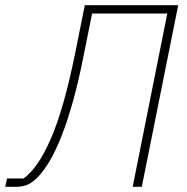

<svg xmlns="http://www.w3.org/2000/svg" viewBox="-60 -718 718 738"><path d="M-40 0 -33 -32H31Q57 -51 82.5 -87Q108 -123 133.5 -180.5Q159 -238 182.5 -319.5Q206 -401 228 -509L266 -698H625L485 0H450L583 -666H294L262 -507Q242 -405 220 -327Q198 -249 175.5 -192.5Q153 -136 130 -97.5Q107 -59 84 -36Q63 -15 44.5 -7.5Q26 0 3 0Z"/></svg>

Font: IBM Plex Sans ExtraLight
Style: Italic
Weight: 250
Italic angle: -11.31°
Designer: Mike Abbink, Paul van der Laan, Pieter van Rosmalen
Foundry: Bold Monday
Version: Version 3.201